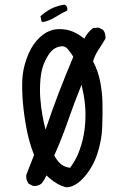

<svg xmlns="http://www.w3.org/2000/svg" viewBox="-20 -803 540 817"><path d="M263.7 -5.9Q222.7 -13.7 177.7 -56.6Q169.9 -39.1 158.2 -23.4Q142.6 -9.8 121.1 -11.7L101.6 -21.5Q89.8 -37.1 91.8 -58.6L125 -143.6Q103.5 -198.2 92.8 -255.9Q82 -313.5 77.6 -364.3Q73.2 -415 74.7 -460Q76.2 -504.9 92.8 -552.2Q109.4 -599.6 135.7 -629.9Q162.1 -660.2 192.4 -671.9Q222.7 -683.6 261.2 -676.8Q299.8 -669.9 338.9 -638.7Q352.5 -666 376 -683.6L399.4 -685.5L418.9 -675.8Q430.7 -660.2 428.7 -638.7Q415 -615.2 399.4 -591.8Q383.8 -568.4 376 -542Q397.5 -501 406.2 -456.1Q415 -411.1 416 -367.2Q417 -323.2 415 -264.6Q413.1 -206.1 394.5 -149.4Q376 -92.8 338.9 -50.3Q301.8 -7.8 263.7 -5.9ZM278.3 -88.9Q285.2 -97.7 299.3 -121.6Q313.5 -145.5 326.2 -187.5Q338.9 -229.5 342.3 -276.4Q345.7 -323.2 341.3 -362.3Q336.9 -401.4 327.1 -442.4Q295.9 -366.2 270 -291Q244.1 -215.8 210.9 -141.6Q219.7 -124 234.9 -108.4Q250 -92.8 278.3 -88.9ZM173.8 -251Q201.2 -333 230.5 -409.2Q259.8 -485.4 292 -561.5Q276.4 -585.9 265.1 -597.7Q253.9 -609.4 233.9 -605Q213.9 -600.6 199.7 -586.4Q185.5 -572.3 170.9 -541.5Q156.2 -510.7 152.3 -467.8Q148.4 -424.8 151.4 -385.7Q154.3 -346.7 160.2 -314.5Q166 -282.2 173.8 -251ZM162.1 -709 156.2 -712.9 152.3 -734.4 171.9 -750Q209 -777.3 255.9 -783.2Q270.5 -773.4 265.6 -757.8Q240.2 -746.1 215.8 -730.5Q191.4 -714.8 162.1 -709Z"/></svg>

Font: JasonHandwriting2
Style: Regular
Weight: 400
Version: Version 1.05.10